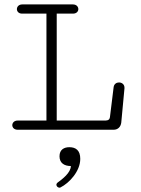

<svg xmlns="http://www.w3.org/2000/svg" viewBox="-20 -592 645 876"><path d="M296.4 79.6C273.4 79.6 251.5 89.8 251.5 121.1C251.5 152.8 274.4 165.5 303.2 165.5C303.2 195.8 264.2 225.6 243.2 240.7C239.3 243.7 237.3 247.6 237.3 251C237.3 257.8 244.1 264.2 251 264.2C252.4 264.2 254.4 264.2 255.9 263.2C295.9 243.2 346.2 189.5 346.2 132.8C346.2 93.8 325.7 79.6 296.4 79.6ZM312.5 -571.8H81.5C65.4 -571.8 57.1 -561 57.1 -550.3C57.1 -540 64.9 -529.8 81.1 -529.8H191.9V-42H60.5C44.4 -42 36.1 -31.2 36.1 -21C36.1 -10.3 44.4 0 61 0H498C519 0 530.8 -14.2 533.2 -32.2L547.9 -189V-191.9C547.9 -207.5 535.6 -215.8 522.9 -215.8C511.7 -215.8 500.5 -209 498.5 -194.8L481.9 -60.1C480.5 -44.9 472.7 -43 461.9 -42H238.8V-529.8H313C329.1 -529.8 337.4 -540 337.4 -550.3C337.4 -561 329.1 -571.8 312.5 -571.8Z"/></svg>

Font: Cutive Mono
Style: Regular
Weight: 400
Monospace: yes
Designer: Vernon Adams
Foundry: Vernon Adams
Version: Version 1.002